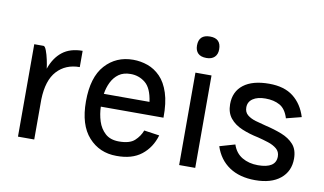

<svg xmlns="http://www.w3.org/2000/svg" viewBox="-73 -858 1727 1023"><g transform="rotate(10 790.5 -346.5)"><path d="M72 0V-500H122Q130 -500 138 -479Q146 -458 152 -430Q158 -402 160 -383Q181 -444 223 -477Q265 -510 332 -510V-422Q256 -422 209.5 -371.5Q163 -321 160 -217V0Z M729 -149 812 -137Q792 -69 741 -29Q690 11 606 10Q514 10 455 -55.5Q396 -121 396 -248Q396 -379 455 -444.5Q514 -510 606 -510Q647 -510 685 -496.5Q723 -483 753.5 -452Q784 -421 801.5 -367.5Q819 -314 818 -234H479Q480 -194 492 -156Q504 -118 531.5 -93Q559 -68 606 -68Q664 -68 690.5 -92.5Q717 -117 729 -149ZM606 -433Q567 -433 542 -415Q517 -397 502.5 -367.5Q488 -338 483 -304H730Q720 -377 685.5 -405Q651 -433 606 -433Z M927 -644Q927 -703 988 -703Q1047 -703 1047 -644Q1047 -617 1031.5 -602Q1016 -587 988 -587Q957 -587 942 -602Q927 -617 927 -644ZM944 -500H1031V0H944Z M1356 9Q1272 9 1216 -28.5Q1160 -66 1137 -136L1220 -160Q1235 -115 1271.5 -93.5Q1308 -72 1357 -72Q1454 -72 1454 -136Q1454 -162 1435.5 -177.5Q1417 -193 1389 -202Q1361 -211 1333 -218Q1284 -228 1243.5 -245Q1203 -262 1179 -291.5Q1155 -321 1155 -367Q1155 -435 1203.5 -472.5Q1252 -510 1342 -510Q1424 -510 1473 -471.5Q1522 -433 1543 -365L1461 -344Q1446 -393 1414 -411Q1382 -429 1336 -429Q1293 -429 1268 -412Q1243 -395 1243 -365Q1243 -339 1260.5 -324.5Q1278 -310 1305 -302Q1332 -294 1361 -287Q1409 -276 1450 -260Q1491 -244 1516 -216Q1541 -188 1541 -139Q1541 -71 1492 -31Q1443 9 1356 9Z"/></g></svg>

Font: Haskoy Medium
Style: Regular
Weight: 500
Designer: Ertekin Erdin
Foundry: Ertekin Erdin
Version: Version 1.500; ttfautohint (v1.8.3)